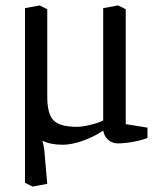

<svg xmlns="http://www.w3.org/2000/svg" viewBox="-20 -524 570 707"><path d="M100 163 72 149V-494L126 -504L154 -490V-168Q154 -104 177.5 -80.5Q201 -57 263 -57Q282 -57 310 -63.5Q338 -70 360 -80V-494L415 -504L443 -490V-67L523 -54V-16Q500 -7 469 -1.5Q438 4 414 4Q394 4 379 -8.5Q364 -21 360 -43L358 -42Q326 -20 284.5 -5.5Q243 9 211 9Q166 9 136 -6Q142 15 143 28L154 153Z"/></svg>

Font: Faustina VF Beta
Style: Regular
Weight: 400
Designer: Alfonso Garcia
Foundry: Omnibus-Type
Version: Version 1.006